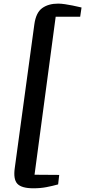

<svg xmlns="http://www.w3.org/2000/svg" viewBox="-20 -877 471 1062"><path d="M165 164.5Q99 164.5 75.8 139.2Q52.5 114 62 50L170 -742.5Q179 -807.5 213.5 -832.2Q248 -857 301.5 -857Q318 -857 339.5 -853.8Q361 -850.5 381.2 -846.5Q401.5 -842.5 415.5 -839Q429.5 -835.5 431 -835.5L423.5 -784.5H288L171 89.5L307.5 90.5L301.5 143Q269 152 236.2 158.2Q203.5 164.5 165 164.5Z"/></svg>

Font: Merriweather 24pt
Style: Bold Italic
Weight: 700
Italic angle: -7.8°
Designer: Eben Sorkin
Foundry: Eben Sorkin
Version: Version 2.101